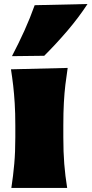

<svg xmlns="http://www.w3.org/2000/svg" viewBox="-20 -929 453 949"><path d="M36.1 0Q45.4 -61 50.5 -119.1Q55.7 -177.2 55.7 -250.5V-308.6Q55.7 -371.1 52.7 -418.5Q49.8 -465.8 45.2 -505.9Q40.5 -545.9 34.2 -586.4L314.5 -593.3Q308.1 -551.8 303.2 -510.7Q298.3 -469.7 295.7 -421.4Q293 -373 293 -308.6V-250.5Q293 -177.2 297.6 -119.1Q302.2 -61 312 0ZM39.1 -651.4Q72.3 -714.8 100.6 -777.3Q128.9 -839.8 151.4 -903.3L412.6 -909.2Q369.1 -842.8 314.5 -778.6Q259.8 -714.4 198.7 -653.3Z"/></svg>

Font: Pinar-DS3-FD Black
Style: Regular
Weight: 900
Designer: Amin Abedi
Version: Version 3.000